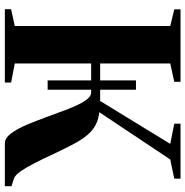

<svg xmlns="http://www.w3.org/2000/svg" viewBox="-6 -778 783 812"><g transform="rotate(90 386.0 -371.5)"><path d="M18.5 0V-26.5L89.5 -42V-699.5L19 -716.5V-743H325.5V-716.5L248 -699.5V-403H319.5V-554.5H359V-403H406.5L588 -699.5L502.5 -716.5V-743H735V-716.5L654 -699.5L454 -399.5Q502 -394.5 534.2 -365.5Q566.5 -336.5 593 -282Q613 -244 631.8 -203.5Q650.5 -163 668.5 -127.5Q686.5 -92 703 -68Q719.5 -44 734.5 -38.5L767 -28V0H586Q563.5 0 543.8 -26.2Q524 -52.5 506.5 -94.2Q489 -136 472.2 -182.5Q455.5 -229 439.2 -270.8Q423 -312.5 406 -338.8Q389 -365 370.5 -365H359V-181H319.5V-365H248V-42L328.5 -26.5V0Z"/></g></svg>

Font: Merriweather 120pt
Style: Bold
Weight: 700
Designer: Eben Sorkin
Foundry: Eben Sorkin
Version: Version 2.100